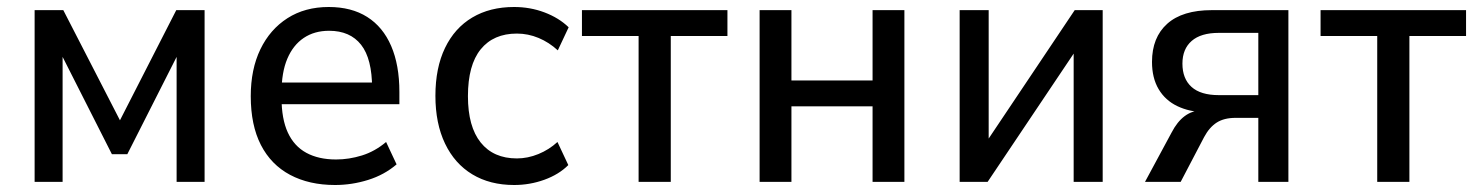

<svg xmlns="http://www.w3.org/2000/svg" viewBox="-20 -520 4225 549"><path d="M79 0V-491H161L323 -176L484 -491H565V0H485V-383H498L344 -79H300L146 -383H159V0Z M938 9Q864 9 809.5 -20Q755 -49 726 -105.5Q697 -162 697 -245Q697 -322 724.5 -379Q752 -436 802 -468Q852 -500 920 -500Q985 -500 1030 -471.5Q1075 -443 1098.5 -388.5Q1122 -334 1122 -257V-222H768V-284H1060L1044 -267Q1044 -352 1012.5 -392Q981 -432 921 -432Q879 -432 848.5 -411.5Q818 -391 801.5 -352Q785 -313 785 -255V-241Q785 -180 803 -141Q821 -102 856 -83Q891 -64 941 -64Q978 -64 1015 -75.5Q1052 -87 1084 -114L1114 -50Q1079 -20 1032.5 -5.5Q986 9 938 9Z M1450 9Q1381 9 1330.5 -21.5Q1280 -52 1252.5 -109.5Q1225 -167 1225 -246Q1225 -326 1252.5 -383Q1280 -440 1330.5 -470Q1381 -500 1450 -500Q1496 -500 1537 -484.5Q1578 -469 1606 -442L1575 -376Q1550 -399 1520 -411.5Q1490 -424 1458 -424Q1391 -424 1354.5 -379Q1318 -334 1318 -245Q1318 -158 1354.5 -112.5Q1391 -67 1458 -67Q1489 -67 1519.5 -79.5Q1550 -92 1574 -114L1605 -48Q1578 -21 1536.5 -6Q1495 9 1450 9Z M1806 0V-417H1644V-491H2060V-417H1898V0Z M2152 0V-491H2243V-290H2475V-491H2566V0H2475V-216H2243V0Z M2724 0V-491H2807V-94H2787L3053 -491H3133V0H3050V-398H3071L2804 0Z M3254 0 3330 -141Q3346 -172 3367.5 -188Q3389 -204 3415 -204H3427L3425 -199Q3381 -200 3346.5 -216.5Q3312 -233 3293 -265Q3274 -297 3274 -343Q3274 -413 3317.5 -452Q3361 -491 3445 -491H3664V0H3578V-183H3513Q3480 -183 3459 -169.5Q3438 -156 3423 -128L3356 0ZM3465 -248H3578V-426H3465Q3414 -426 3387.5 -403Q3361 -380 3361 -338Q3361 -295 3387 -271.5Q3413 -248 3465 -248Z M3918 0V-417H3756V-491H4172V-417H4010V0Z"/></svg>

Font: Nunito Sans 10pt SemiCondensed Medium
Style: Regular
Weight: 500
Width: 4
Designer: Vernon Adams
Foundry: Vernon Adams
Version: Version 3.101;gftools[0.9.27]